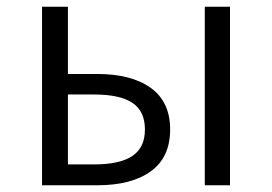

<svg xmlns="http://www.w3.org/2000/svg" viewBox="-20 -551 809 571"><path d="M105 -531H182V-331H269Q371 -331 428.5 -289.5Q486 -248 486 -166Q486 -83 428.5 -41.5Q371 0 269 0H105ZM411 -166Q411 -220 374 -245Q337 -270 259 -270H182V-62H259Q336 -62 373.5 -87Q411 -112 411 -166ZM589 -531H664V0H589Z"/></svg>

Font: Nebula Sans Book
Style: Regular
Weight: 400
Designer: Paul D. Hunt for Adobe (as Source Sans)
Foundry: Nebula Entertainment & Broadcasting LLC
Version: Version 1.010